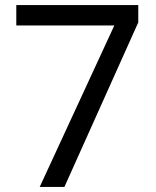

<svg xmlns="http://www.w3.org/2000/svg" viewBox="-20 -734 612 754"><path d="M136 0 429 -634H44V-714H523V-646L233 0Z"/></svg>

Font: hexuguzrati05
Style: Book
Weight: 400
Designer: Jelle Bosma - Monotype Design Team, Universal Thirst
Foundry: Monotype Imaging Inc.
Version: Version 2.106